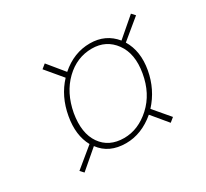

<svg xmlns="http://www.w3.org/2000/svg" viewBox="-88 -693 677 631"><g transform="rotate(-30 250.5 -378.0)"><path d="M400 -377Q412 -446 381 -488.5Q350 -531 296 -531Q239 -531 195.5 -489Q152 -447 139 -377Q127 -306 156 -264.5Q185 -223 242 -223Q296 -223 342 -265Q388 -307 400 -377ZM399 -190 350 -249Q298 -205 239 -205Q175 -205 142 -250L72 -190L60 -203L133 -263Q107 -310 119 -377Q131 -445 174 -491L122 -553L138 -566L188 -505Q238 -549 299 -549Q358 -549 394 -505L465 -566L477 -553L403 -492Q432 -444 420 -377Q408 -311 364 -263L415 -203Z"/></g></svg>

Font: Poppins Thin
Style: Italic
Weight: 250
Italic angle: -10°
Designer: Ninad Kale (Devanagari), Jonny Pinhorn (Latin)
Foundry: Indian Type Foundry
Version: Version 3.200;PS 1.000;hotconv 16.6.54;makeotf.lib2.5.65590